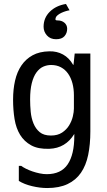

<svg xmlns="http://www.w3.org/2000/svg" viewBox="-20 -796 540 969"><path d="M353 -315Q353 -348 345.5 -376Q338 -404 323.5 -424.5Q309 -445 287.5 -456.5Q266 -468 238 -468Q217 -468 198 -459.5Q179 -451 164 -430.5Q149 -410 140.5 -376.5Q132 -343 132 -294Q132 -264 135 -232Q138 -200 149 -173Q160 -146 180.5 -129Q201 -112 237 -112Q271 -112 293.5 -127Q316 -142 329 -163.5Q342 -185 347.5 -208Q353 -231 353 -248ZM216 83Q288 83 321.5 33.5Q355 -16 355 -110V-120Q311 -48 229 -45Q173 -43 137.5 -62.5Q102 -82 81.5 -115.5Q61 -149 53.5 -195Q46 -241 46 -293Q46 -345 56 -389Q66 -433 88 -465.5Q110 -498 144.5 -517Q179 -536 229 -537Q267 -538 298 -521Q329 -504 349 -469H351L357 -526H436V-133Q436 -67 425 -14Q414 39 388.5 76Q363 113 321 133Q279 153 218 153Q182 153 142 143.5Q102 134 75 117V41H87Q96 48 111 55.5Q126 63 143.5 69Q161 75 180 79Q199 83 216 83ZM319 -651Q319 -629 305.5 -613.5Q292 -598 263 -598Q234 -598 217 -617Q200 -636 200 -661Q200 -706 231.5 -737Q263 -768 313 -776L331 -744Q323 -743 311.5 -739.5Q300 -736 289.5 -731Q279 -726 271 -719.5Q263 -713 261 -706Q259 -698 260.5 -695.5Q262 -693 270 -693Q292 -693 305.5 -681Q319 -669 319 -651Z"/></svg>

Font: D2Coding
Style: Regular
Weight: 400
Monospace: yes
Designer: Yong-Rak Park; Jeong-Hwan Yoon; Sang-Min Lee;
Foundry: NHN Corporation
Version: Version 1.3.2; Build 20180524